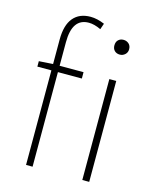

<svg xmlns="http://www.w3.org/2000/svg" viewBox="-120 -888 783 969"><g transform="rotate(15 272.0 -403.5)"><path d="M110.4 -527.3V-655.3Q110.4 -730.5 142.1 -768.6Q173.8 -806.6 232.4 -806.6Q266.6 -806.6 305.7 -790L294.9 -758.8Q259.8 -775.4 231.4 -775.4Q144.5 -775.4 144.5 -650.4V-527.3H269.5V-494.1H144.5V0H110.4V-494.1H37.1V-522.5ZM404.3 0V-527.3H440.4V0ZM422.9 -737.3Q438.5 -737.3 450.2 -727.1Q461.9 -716.8 461.9 -698.2Q461.9 -681.6 450.2 -670.9Q438.5 -660.2 422.9 -660.2Q406.2 -660.2 395.5 -670.4Q384.8 -680.7 384.8 -698.2Q384.8 -716.8 395.5 -727.1Q406.2 -737.3 422.9 -737.3Z"/></g></svg>

Font: Gen Shin Gothic ExtraLight
Style: Regular
Weight: 100
Designer: [Source Han Sans]
Ryoko NISHIZUKA  (kana & ideographs); Paul D. Hunt (Latin, Greek & Cyrillic); Wenlong ZHANG  (bopomofo
Version: Version 1.002.20150607